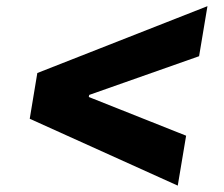

<svg xmlns="http://www.w3.org/2000/svg" viewBox="-20 -603 723 620"><path d="M76 -219.5 100.5 -367.2 649.9 -583.1 622.9 -421.5 268.1 -296.5 266.7 -289.8 581 -164.8 554 -3.6Z"/></svg>

Font: Inter UI Extra Bold
Style: Italic
Weight: 800
Italic angle: 9.39999°
Designer: Rasmus Andersson
Foundry: rsms
Version: 3.2;8d6f07862